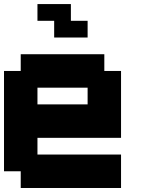

<svg xmlns="http://www.w3.org/2000/svg" viewBox="-20 -937 707 957"><path d="M0 -83.3V-583.3H83.3V-666.7H500V-583.3H583.3V-250H166.7V-166.7H583.3V0H83.3V-83.3ZM166.7 -416.7H416.7V-500H166.7ZM166.7 -833.3V-916.7H333.3V-833.3H416.7V-750H250V-833.3Z"/></svg>

Font: Galmuri11 Bold
Style: Regular
Weight: 700
Designer: Lee Minseo (quiple)
Version: Version 2.397;hotconv 1.1.1;makeotfexe 2.6.0 DEVELOPMENT